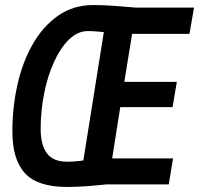

<svg xmlns="http://www.w3.org/2000/svg" viewBox="-20 -730 788 760"><path d="M648 0H400Q354 5 316.5 7.5Q279 10 245 10Q129 10 79 -44Q29 -98 29 -209Q29 -305 49 -394.5Q69 -484 109.5 -555Q150 -626 210 -668Q270 -710 349 -710Q392 -710 435.5 -706.5Q479 -703 517 -700H748L730 -596H503L472 -406H680L663 -306H456L424 -103H665ZM310 -95 391 -603Q381 -604 362 -605.5Q343 -607 328 -607Q287 -607 253 -573.5Q219 -540 193.5 -484Q168 -428 154.5 -359Q141 -290 141 -219Q141 -157 165.5 -123.5Q190 -90 245 -90Q279 -90 310 -95Z"/></svg>

Font: Georama SemiCondensed SemiBold
Style: Italic
Weight: 600
Width: 4
Italic angle: -9°
Designer: Jean-Baptiste Levee
Foundry: Production Type
Version: Version 1.000